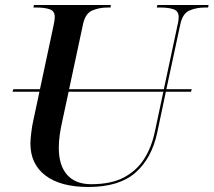

<svg xmlns="http://www.w3.org/2000/svg" viewBox="-20 -734 850 764"><path d="M332 10Q221 10 161 -35.5Q101 -81 101 -163Q101 -179 104.5 -207Q108 -235 112 -252L137 -369H30L33 -379H139L193 -632Q195 -640 196.5 -650.5Q198 -661 198 -666Q198 -690 178 -697Q158 -704 126 -704H113L115 -714H421L420 -704H407Q374 -704 346.5 -692Q319 -680 310 -636L255 -379H632L687 -637Q689 -644 690 -652.5Q691 -661 691 -666Q691 -690 671 -697Q651 -704 619 -704H604L606 -714H810L808 -704H794Q761 -704 733.5 -692Q706 -680 697 -635L642 -379H743L740 -369H640L606 -208Q584 -104 519 -47Q454 10 332 10ZM214 -145Q214 -76 247 -38.5Q280 -1 343 -1Q422 -1 473 -28Q524 -55 553.5 -101.5Q583 -148 596 -209L630 -369H253L227 -248Q221 -221 217.5 -196Q214 -171 214 -145Z"/></svg>

Font: Noto Serif Display Medium
Style: Italic
Weight: 500
Italic angle: -12°
Designer: Monotype Design Team
Foundry: Monotype Imaging Inc.
Version: Version 2.009